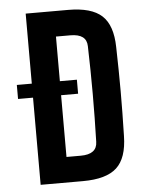

<svg xmlns="http://www.w3.org/2000/svg" viewBox="-51 -738 571 779"><g transform="rotate(-5 234.5 -348.5)"><path d="M255.4 0H83V-355H22V-412.1H83V-697.3H255.9Q350.6 -697.3 393.1 -658.2Q435.5 -619.1 437 -530.3Q439.5 -433.1 439.5 -349.4Q439.5 -265.6 437 -168Q435.5 -78.1 393.1 -39.1Q350.6 0 255.4 0ZM197.3 -593.8V-412.1H266.6V-355H197.3V-103.5H255.4Q321.8 -103.5 322.8 -154.3Q328.6 -348.6 322.8 -543.9Q321.8 -593.8 255.9 -593.8Z"/></g></svg>

Font: Agdasima
Style: Bold
Weight: 700
Width: 3
Designer: The DocRepair Project, Patric King
Foundry: Google
Version: Version 2.002